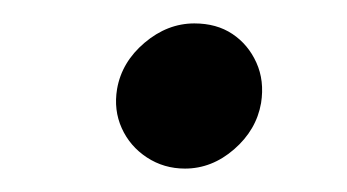

<svg xmlns="http://www.w3.org/2000/svg" viewBox="-20 -411 296 164"><path d="M138 -267Q120 -267 105.5 -276.5Q91 -286 84 -301.5Q77 -317 80 -335Q84 -358 103.5 -374.5Q123 -391 146 -391Q165 -391 178.5 -382Q192 -373 199 -357.5Q206 -342 203 -323Q199 -300 180 -283.5Q161 -267 138 -267Z"/></svg>

Font: Figtree Light Medium
Style: Italic
Weight: 500
Italic angle: -9.5°
Version: Version 2.000